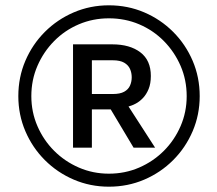

<svg xmlns="http://www.w3.org/2000/svg" viewBox="-20 -695 818 723"><path d="M390 8Q320 8 258 -18.5Q196 -45 149 -92Q102 -139 75.5 -201Q49 -263 49 -333Q49 -404 75.5 -466Q102 -528 149 -575Q196 -622 258 -648.5Q320 -675 390 -675Q461 -675 523 -648.5Q585 -622 632 -575Q679 -528 705.5 -466Q732 -404 732 -333Q732 -263 705.5 -201Q679 -139 632 -92Q585 -45 523 -18.5Q461 8 390 8ZM390 -41Q451 -41 504 -64Q557 -87 597 -127Q637 -167 660 -220Q683 -273 683 -333Q683 -394 660 -447Q637 -500 597 -540.5Q557 -581 504 -603.5Q451 -626 390 -626Q330 -626 277 -603.5Q224 -581 184 -540.5Q144 -500 121 -447Q98 -394 98 -333Q98 -273 121 -220Q144 -167 184 -127Q224 -87 277 -64Q330 -41 390 -41ZM255 -139V-528H403Q469 -528 508.5 -498Q548 -468 548 -409Q548 -380 539.5 -359.5Q531 -339 518 -325.5Q505 -312 490.5 -304.5Q476 -297 464 -294L564 -139H483L397 -283H326V-139ZM326 -341H405Q432 -341 447.5 -349.5Q463 -358 469.5 -372.5Q476 -387 476 -404Q476 -421 469.5 -435.5Q463 -450 447.5 -459Q432 -468 405 -468H326Z"/></svg>

Font: Maven Pro SemiBold
Style: Regular
Weight: 600
Designer: Joe Prince
Foundry: Joe Prince
Version: Version 2.103